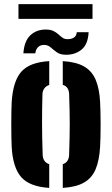

<svg xmlns="http://www.w3.org/2000/svg" viewBox="-20 -907 545 936"><path d="M37 -191Q36 -210 35.5 -239.2Q35 -268.5 35 -301.2Q35 -334 35.5 -363Q36 -392 37 -410Q43.5 -512 84.2 -557.8Q125 -603.5 220 -609V-493Q203.5 -487 195.5 -475.2Q187.5 -463.5 187 -448Q186 -417.5 185.5 -382.2Q185 -347 185 -309Q185 -271 185.8 -231.8Q186.5 -192.5 188 -153Q188.5 -135.5 196.2 -123.8Q204 -112 220 -106.5V9Q124 3 83.2 -43.8Q42.5 -90.5 37 -191ZM286 9V-106.5Q302 -112 309.2 -123.8Q316.5 -135.5 317 -153Q318.5 -197.5 319.2 -234.2Q320 -271 320 -304.8Q320 -338.5 319.2 -373.2Q318.5 -408 317 -448Q316.5 -465 309.2 -476.8Q302 -488.5 286 -493.5V-609Q351.5 -605 389.8 -583Q428 -561 446.2 -518.5Q464.5 -476 468 -410Q469 -391 469.8 -361.5Q470.5 -332 470.5 -299.5Q470.5 -267 469.8 -238Q469 -209 468 -191Q464 -124 445.8 -81.2Q427.5 -38.5 389.2 -16.8Q351 5 286 9ZM354 -750H412Q409 -691 378 -665.5Q347 -640 302 -640Q274 -640 257.2 -652Q240.5 -664 227 -676Q213.5 -688 195 -688Q176.5 -688 165.5 -677.2Q154.5 -666.5 152 -647H94Q98 -706.5 127.8 -734.8Q157.5 -763 203 -763Q226 -763 240.2 -756Q254.5 -749 264.8 -739.5Q275 -730 285 -723Q295 -716 309 -716Q329.5 -716 341.5 -724.8Q353.5 -733.5 354 -750ZM70 -887H431V-815H70Z"/></svg>

Font: Big Shoulders Stencil Text Thin Black
Style: Regular
Weight: 900
Version: Version 2.001